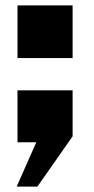

<svg xmlns="http://www.w3.org/2000/svg" viewBox="-20 -529 349 714"><path d="M45 -313H250V-509H45ZM42 165H119L250 -22V-193H45V0H115Z"/></svg>

Font: United Sans Black
Style: Regular
Weight: 900
Designer: Pablo Impallari, Rodrigo Fuenzalida (Modified by Dan O. Williams)
Version: Version 1.000;PS 001.000;hotconv 1.0.88;makeotf.lib2.5.64775